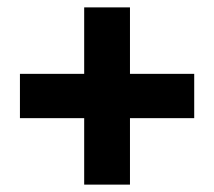

<svg xmlns="http://www.w3.org/2000/svg" viewBox="-20 -590 580 520"><path d="M208 -90V-270H34V-390H208V-570H332V-390H506V-270H332V-90Z"/></svg>

Font: Assistant ExtraBold
Style: Regular
Weight: 800
Designer: Hebrew By Ben Nathan, Latin by Paul Hunt
Version: Version 3.000